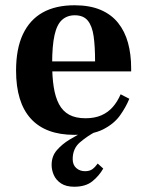

<svg xmlns="http://www.w3.org/2000/svg" viewBox="-20 -501 559 729"><path d="M262 11Q153 11 97 -50.5Q41 -112 41 -233Q41 -316 67 -371Q93 -426 142 -453.5Q191 -481 263 -481Q321 -481 362 -463.5Q403 -446 428.5 -414Q454 -382 466 -338.5Q478 -295 478 -241V-230H126V-268H341Q341 -325 335.5 -363.5Q330 -402 313.5 -422.5Q297 -443 264 -443Q235 -443 215.5 -425.5Q196 -408 187 -367.5Q178 -327 178 -260Q178 -209 184 -170.5Q190 -132 204 -105.5Q218 -79 242.5 -65.5Q267 -52 305 -52Q339 -52 364.5 -63Q390 -74 408 -94.5Q426 -115 438 -143L471 -126Q458 -94 435.5 -62.5Q413 -31 372 -10Q331 11 262 11ZM262 208Q231 208 212 195.5Q193 183 184.5 164Q176 145 176 125Q176 92 196 69Q216 46 245 28.5Q274 11 300 -1H343Q311 16 283.5 39.5Q256 63 256 103Q256 125 269.5 137Q283 149 303 149Q320 149 330.5 141.5Q341 134 351 120L372 139Q356 167 330.5 187.5Q305 208 262 208Z"/></svg>

Font: Frank Ruhl Libre SemiBold
Style: Regular
Weight: 600
Designer: Yanek Iontef
Foundry: Fontef
Version: Version 6.003;gftools[0.9.30]